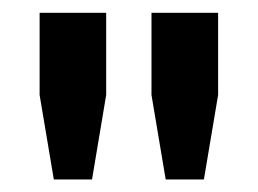

<svg xmlns="http://www.w3.org/2000/svg" viewBox="-20 -820 403 300"><path d="M64.1 -539.6 41.9 -671.6V-800H145.9V-671.6L123.8 -539.6ZM238.9 -539.6 216.7 -671.6V-800H320.8V-671.6L298.6 -539.6Z"/></svg>

Font: Big Shoulders Display SC Thin
Style: Regular
Weight: 100
Designer: Patric King
Foundry: XO Type Co
Version: Version 2.002